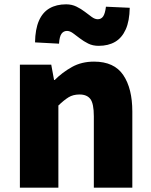

<svg xmlns="http://www.w3.org/2000/svg" viewBox="-20 -868 698 888"><path d="M72 0V-569H217L230 -498H233Q268 -533 312.5 -558Q357 -583 415 -583Q508 -583 550 -521Q592 -459 592 -352V0H414V-330Q414 -389 398 -410Q382 -431 348 -431Q318 -431 297 -418Q276 -405 250 -380V0ZM436 -656Q409 -656 388 -666.5Q367 -677 349.5 -690.5Q332 -704 317.5 -714.5Q303 -725 290 -725Q274 -725 264.5 -712Q255 -699 253 -666L142 -672Q143 -733 160 -772Q177 -811 209 -829.5Q241 -848 286 -848Q312 -848 333.5 -837.5Q355 -827 372.5 -813.5Q390 -800 404.5 -789.5Q419 -779 432 -779Q448 -779 457 -792Q466 -805 470 -837L580 -832Q579 -771 561.5 -732Q544 -693 512.5 -674.5Q481 -656 436 -656Z"/></svg>

Font: Noto Sans KR Thin Black
Style: Regular
Weight: 900
Version: Version 2.004-H2;hotconv 1.0.118;makeotfexe 2.5.65603